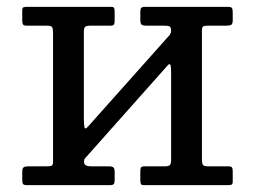

<svg xmlns="http://www.w3.org/2000/svg" viewBox="-20 -541 745 561"><path d="M570 -77.5V-452Q570 -461.5 573.8 -463.8Q577.5 -466 587 -466H642Q652 -466 656 -468.8Q660 -471.5 660 -482V-505Q660 -514.5 657.5 -517.8Q655 -521 646 -521H404Q395.5 -521 392.8 -518Q390 -515 390 -506V-483Q390 -472 393.8 -469Q397.5 -466 407.5 -466H459Q470.5 -466 475.2 -464Q480 -462 480 -450.5Q480 -448.5 479 -445Q478 -441.5 475.5 -438.5L237.5 -171.5Q228.5 -161.5 226.8 -169Q225 -176.5 225 -196V-446.5Q225 -459.5 229 -462.8Q233 -466 245 -466H302.5Q310.5 -466 312.8 -469.2Q315 -472.5 315 -480.5V-505.5Q315 -514 313.5 -517.5Q312 -521 304 -521H60.5Q52.5 -521 48.8 -519.8Q45 -518.5 45 -510V-481Q45 -472.5 47.5 -469.2Q50 -466 58 -466H117Q130 -466 132.5 -461.2Q135 -456.5 135 -443.5V-69Q135 -59.5 131.5 -57.2Q128 -55 118 -55H63Q53.5 -55 49.2 -52.2Q45 -49.5 45 -39V-16Q45 -6.5 47.5 -3.2Q50 0 59 0H301Q309.5 0 312.2 -3Q315 -6 315 -15V-38Q315 -49 311.2 -52Q307.5 -55 297.5 -55H246Q236.5 -55 231 -58Q225.5 -61 225.5 -68.5Q225.5 -75 228 -77.8Q230.5 -80.5 233.5 -84L470 -350Q476.5 -357 478.2 -350.8Q480 -344.5 480 -329.5V-74.5Q480 -61.5 476 -58.2Q472 -55 460 -55H402.5Q394.5 -55 392.2 -52Q390 -49 390 -40.5V-15.5Q390 -7.5 391.5 -3.8Q393 0 401 0H644.5Q653 0 656.5 -1.5Q660 -3 660 -11V-40Q660 -48.5 657.8 -51.8Q655.5 -55 647 -55H588Q575 -55 572.5 -59.8Q570 -64.5 570 -77.5Z"/></svg>

Font: Besley
Style: Regular
Weight: 400
Designer: Owen Earl
Foundry: indestructible type*
Version: Version 4.000